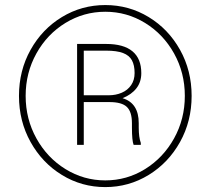

<svg xmlns="http://www.w3.org/2000/svg" viewBox="-20 -741 857 771"><path d="M749.5 -356Q749.5 -254.4 702.9 -170.7Q656.2 -86.9 576.7 -38.3Q497.1 10.3 402.8 10.3Q308.1 10.3 228.8 -38.3Q149.4 -86.9 102.8 -170.7Q56.2 -254.4 56.2 -356Q56.2 -457.5 102.8 -541Q149.4 -624.5 228.8 -672.6Q308.1 -720.7 402.8 -720.7Q497.6 -720.7 576.9 -672.6Q656.2 -624.5 702.9 -541Q749.5 -457.5 749.5 -356ZM722.2 -356Q722.2 -448.7 679 -526.4Q635.7 -604 562.5 -648.9Q489.3 -693.8 402.8 -693.8Q316.4 -693.8 242.9 -648.9Q169.4 -604 126.2 -526.4Q83 -448.7 83 -356Q83 -263.2 126.2 -185.3Q169.4 -107.4 242.9 -62Q316.4 -16.6 402.8 -16.6Q489.3 -16.6 562.5 -62Q635.7 -107.4 679 -185.3Q722.2 -263.2 722.2 -356ZM472.2 -346.7Q537.1 -327.1 537.1 -246.6V-229Q537.1 -189.5 545.4 -167V-159.2H516.6Q509.8 -175.8 509.8 -229.5V-246.1Q509.8 -292 489.5 -311.5Q469.2 -331.1 419.9 -331.1H316.4V-159.2H289.6V-564.5H406.2Q476.6 -564.5 512 -534.9Q547.4 -505.4 547.4 -447.3Q547.4 -411.6 527.8 -386.5Q508.3 -361.3 472.2 -346.7ZM520.5 -447.8Q520.5 -479 509.8 -498.8Q499 -518.6 474.1 -528.1Q449.2 -537.6 406.2 -537.6H316.4V-358.4H416.5Q445.3 -358.4 469 -368.7Q492.7 -378.9 506.6 -399.2Q520.5 -419.4 520.5 -447.8Z"/></svg>

Font: Heebo Thin
Style: Regular
Weight: 250
Designer: Oded Ezer
Foundry: Meir Sadan
Version: Version 2.001; ttfautohint (v1.5.14-ce02) -l 8 -r 50 -G 200 